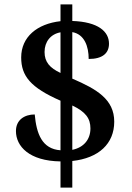

<svg xmlns="http://www.w3.org/2000/svg" viewBox="-20 -780 603 879"><path d="M257 -41V79H311V-43C432 -56 503 -122 503 -223C503 -325 423 -372 311 -420V-633C367 -623 386 -567 386 -510C450 -510 479 -537 479 -580C479 -636 429 -680 311 -684V-760H257V-683C150 -671 77 -611 77 -517C77 -432 120 -379 257 -319V-92C172 -98 147 -168 139 -256C92 -256 53 -231 53 -180C53 -110 114 -43 257 -41ZM257 -632V-446C208 -469 184 -496 184 -542C184 -589 212 -624 257 -632ZM311 -94V-297C372 -268 394 -238 394 -192C394 -142 364 -105 311 -94Z"/></svg>

Font: Noto Serif Gurmukhi SemiBold
Style: Regular
Weight: 600
Designer: Vaibhav Singh and the Monotype Design Team
Foundry: Monotype Imaging Inc.
Version: Version 2.004